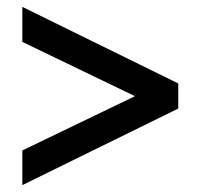

<svg xmlns="http://www.w3.org/2000/svg" viewBox="-20 -603 584 559"><path d="M45 -165 373 -323 45 -481V-583L499 -360V-287L45 -64Z"/></svg>

Font: Prompt
Style: Regular
Weight: 400
Designer: Katatrad Team
Foundry: CadsonDemak
Version: Version 1.001